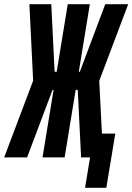

<svg xmlns="http://www.w3.org/2000/svg" viewBox="-63 -755 635 921"><path d="M345 146 369 0H326L310 -324H300L247 0H141L194 -324H189L119 -138L67 0H-43L96 -368L78 -735H183L199 -411H209L262 -735H368L315 -411H320L442 -735H552L413 -367L426 -114H490L447 146Z"/></svg>

Font: Iosevka Term Curly Hv Obl
Style: Regular
Weight: 900
Italic angle: -9°
Designer: Belleve Invis
Foundry: Belleve Invis
Version: Version 32.3.0